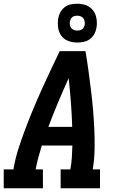

<svg xmlns="http://www.w3.org/2000/svg" viewBox="-24 -1009 644 1029"><path d="M-4 0V-101H48Q57 -156 74 -209.5Q91 -263 111 -316Q131 -369 153 -422Q175 -475 198.5 -527Q222 -579 246.5 -631Q271 -683 296 -735H434Q443 -683 450 -631Q457 -579 463.5 -527Q470 -475 474.5 -422Q479 -369 481.5 -316Q484 -263 483 -209Q482 -155 473 -101H512V0H301V-101H353Q359 -133 361 -165Q363 -197 364 -229H200Q190 -197 181.5 -165Q173 -133 167 -101H206V0ZM235 -329H363Q361 -395 356 -460Q351 -525 344 -590Q315 -526 287.5 -460.5Q260 -395 235 -329ZM390 -781Q365 -781 342 -789.5Q319 -798 305 -817Q291 -836 287.5 -860.5Q284 -885 288 -910Q291 -928 300 -944Q309 -960 323.5 -971Q338 -982 355.5 -985.5Q373 -989 390 -989Q407 -989 423 -985.5Q439 -982 452.5 -973.5Q466 -965 475.5 -952.5Q485 -940 489.5 -925Q494 -910 495 -893Q496 -876 493 -860Q490 -842 481 -826Q472 -810 457 -799Q442 -788 424.5 -784.5Q407 -781 390 -781ZM390 -845Q397 -845 403.5 -846.5Q410 -848 416 -852Q422 -856 425 -862.5Q428 -869 430 -875Q431 -885 429.5 -894.5Q428 -904 422.5 -911Q417 -918 408.5 -921.5Q400 -925 390 -925Q384 -925 377 -923.5Q370 -922 364.5 -918Q359 -914 355.5 -907.5Q352 -901 351 -895Q349 -885 350.5 -875.5Q352 -866 357.5 -859Q363 -852 372 -848.5Q381 -845 390 -845Z"/></svg>

Font: Iosevka Curly Slab Extended
Style: Bold Italic
Weight: 700
Width: 7
Italic angle: -9°
Monospace: yes
Designer: Belleve Invis
Foundry: Belleve Invis
Version: Version 11.0.0; ttfautohint (v1.8.3)